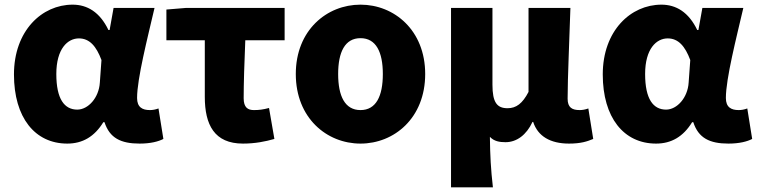

<svg xmlns="http://www.w3.org/2000/svg" viewBox="-20 -603 3255 825"><path d="M269 14C335 14 386 -16 424 -78H429C451 -10 499 14 580 14C627 14 661 5 682 -6L661 -137C648 -132 635 -130 624 -130C592 -130 569 -142 569 -182C569 -265 614 -440 644 -569H468L451 -474H446C409 -551 355 -583 292 -583C160 -583 40 -471 40 -283C40 -98 130 14 269 14ZM312 -132C257 -132 222 -177 222 -285C222 -394 271 -438 319 -438C365 -438 394 -404 416 -345L409 -248C405 -183 359 -132 312 -132Z M1024 14C1076 14 1121 5 1159 -6L1136 -139C1110 -132 1092 -130 1071 -130C1045 -130 1027 -141 1027 -181C1027 -242 1030 -336 1034 -430H1203V-569H780L695 -562V-430H860V-187C860 -67 901 14 1024 14Z M1529 14C1674 14 1807 -96 1807 -285C1807 -473 1674 -583 1529 -583C1384 -583 1251 -473 1251 -285C1251 -96 1384 14 1529 14ZM1529 -130C1462 -130 1433 -190 1433 -285C1433 -379 1462 -439 1529 -439C1596 -439 1625 -379 1625 -285C1625 -190 1596 -130 1529 -130Z M1918 202H2098C2089 124 2086 66 2085 -15C2103 4 2126 8 2152 8C2200 8 2242 -23 2268 -79H2271C2291 -18 2344 14 2425 14C2475 14 2503 5 2529 -6L2508 -137C2495 -132 2481 -130 2471 -130C2438 -130 2419 -141 2419 -179C2419 -269 2427 -439 2431 -569H2251V-208C2225 -158 2198 -138 2161 -138C2116 -138 2096 -162 2096 -239V-569H1918Z M2799 14C2865 14 2916 -16 2954 -78H2959C2981 -10 3029 14 3110 14C3157 14 3191 5 3212 -6L3191 -137C3178 -132 3165 -130 3154 -130C3122 -130 3099 -142 3099 -182C3099 -265 3144 -440 3174 -569H2998L2981 -474H2976C2939 -551 2885 -583 2822 -583C2690 -583 2570 -471 2570 -283C2570 -98 2660 14 2799 14ZM2842 -132C2787 -132 2752 -177 2752 -285C2752 -394 2801 -438 2849 -438C2895 -438 2924 -404 2946 -345L2939 -248C2935 -183 2889 -132 2842 -132Z"/></svg>

Font: Noto Sans KR Black
Style: Regular
Weight: 900
Designer: Ryoko NISHIZUKA 西塚涼子 (kana, bopomofo & ideographs); Paul D. Hunt (Latin, Greek & Cyrillic); Sandoll Communications 산돌커뮤니
Foundry: Adobe
Version: Version 2.004;hotconv 1.0.118;makeotfexe 2.5.65603